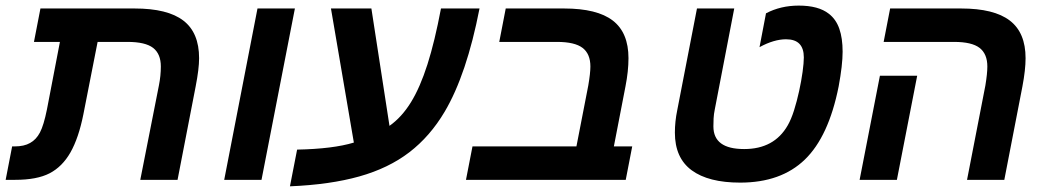

<svg xmlns="http://www.w3.org/2000/svg" viewBox="-40 -636 3702 679"><path d="M209 -96.7Q180.2 -46.4 135.5 -23.2Q90.8 0 13.2 0H-20L2.9 -118.2H11.2Q45.4 -118.2 66.4 -130.4Q87.9 -142.1 101.3 -167.5Q114.7 -192.9 126 -249L171.9 -487.8H80.1L103 -606H436Q552.7 -606 608.4 -563.2Q664.1 -520.5 664.1 -430.2Q664.1 -392.6 651.9 -330.1L587.9 0H456.1L522 -334Q528.8 -368.2 528.8 -400.9Q528.8 -445.3 501.5 -466.6Q474.1 -487.8 411.1 -487.8H305.2L254.9 -231.9Q238.3 -148.4 209 -96.7Z M1002.9 -606 884.8 0H752.9L870.6 -606Z M1532.7 -241.2Q1481 -153.8 1407.5 -97.4Q1334 -41 1230.5 -12Q1127 17.1 985.4 22.9L1010.7 -106.9Q1137.7 -109.4 1211.4 -131.8L1130.4 -606H1273.4L1337.4 -190.9Q1380.9 -221.7 1413.3 -274.4Q1445.8 -327.1 1471.7 -408.4Q1497.6 -489.7 1519.5 -606H1655.8Q1610.4 -372.6 1532.7 -241.2Z M2195.8 -118.2 2172.9 0H1607.9L1630.9 -118.2H1998.5L2040.5 -334Q2047.9 -377.4 2047.9 -400.9Q2047.9 -445.3 2020.3 -466.6Q1992.7 -487.8 1929.7 -487.8H1725.6L1748.5 -606H1954.6Q2071.8 -606 2127.2 -563.2Q2182.6 -520.5 2182.6 -430.2Q2182.6 -384.3 2171.9 -330.1L2130.9 -118.2Z M2577.6 9.8Q2465.3 9.8 2406 -33.9Q2346.7 -77.6 2346.7 -167Q2346.7 -206.1 2355 -246.1L2424.8 -606H2556.6L2487.8 -249Q2484.4 -232.4 2483.6 -217.5Q2482.9 -202.6 2482.9 -189Q2482.9 -148.9 2510 -128.9Q2537.1 -108.9 2591.8 -108.9Q2697.8 -108.9 2745.6 -192.4Q2757.8 -213.4 2768.1 -245.8Q2778.3 -278.3 2786.1 -314Q2793.9 -349.6 2798.3 -381.6Q2802.7 -413.6 2802.7 -433.1Q2802.7 -464.8 2787.1 -481Q2771.5 -497.1 2739.7 -497.1Q2718.8 -497.1 2695.3 -490.2Q2671.9 -483.4 2646 -469.2L2668.9 -588.9Q2720.7 -616.2 2784.7 -616.2Q2854.5 -616.2 2891.1 -587.4Q2916.5 -567.9 2928.2 -534.4Q2939.9 -501 2939.9 -453.1Q2939.9 -406.2 2925.8 -330.1Q2890.6 -153.3 2806.4 -71.8Q2722.2 9.8 2577.6 9.8Z M3575.7 -330.1 3511.7 0H3379.9L3444.8 -334Q3451.7 -376 3451.7 -400.9Q3451.7 -445.3 3424.3 -466.6Q3397 -487.8 3334 -487.8H3085L3107.9 -606H3358.9Q3475.6 -606 3531.2 -563.2Q3586.9 -520.5 3586.9 -430.2Q3586.9 -389.2 3575.7 -330.1ZM3203.6 -368.2 3131.8 0H3000L3071.8 -368.2Z"/></svg>

Font: Arimo
Style: Italic
Weight: 400
Italic angle: -12°
Designer: Steve Matteson
Foundry: Monotype Imaging Inc.
Version: Version 1.33